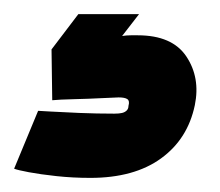

<svg xmlns="http://www.w3.org/2000/svg" viewBox="-24 -20 311 272"><path d="M173 0H87L49 50L50 122Q60 121 81 120.5Q102 120 121 119Q140 118 144 118Q153 118 156.5 120.5Q160 123 158 130Q158 134 155.5 136.5Q153 139 149 140Q145 141 138 141Q113 141 88.5 140Q64 139 47.5 138Q31 137 30 137L-4 219Q1 221 17 224Q33 227 56 229.5Q79 232 104 232Q166 232 204 204.5Q242 177 252 129Q260 90 240 60Q220 30 171 30Q168 30 161.5 30Q155 30 149 31Z"/></svg>

Font: Advent Pro Black
Style: Italic
Weight: 900
Italic angle: -12°
Version: Version 3.000